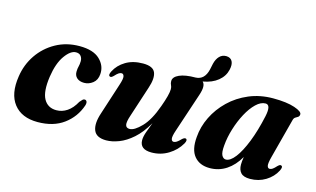

<svg xmlns="http://www.w3.org/2000/svg" viewBox="-80 -858 1805 1096"><g transform="rotate(15 823.0 -309.5)"><path d="M306 -429.5Q274 -429.5 241.2 -383.5Q208.5 -337.5 196.5 -256Q183.5 -166 207 -123.5Q230.5 -81 282 -81Q315.5 -81 345 -100.8Q374.5 -120.5 396.5 -161Q405.5 -171.5 411 -177Q416.5 -182.5 424 -182Q432 -181.5 435.8 -173.5Q439.5 -165.5 435 -150.5Q410.5 -78 349.5 -33Q288.5 12 195.5 12Q101 12 54.8 -47Q8.5 -106 25 -212Q35.5 -283.5 75.2 -341.8Q115 -400 177.2 -434.5Q239.5 -469 317 -469Q398 -469 436.8 -431.8Q475.5 -394.5 471.5 -345Q469 -309.5 445.5 -291.2Q422 -273 394.5 -273Q367 -273 351.2 -287.2Q335.5 -301.5 336.5 -325.5Q337 -343 340.5 -355.5Q344 -368 344.5 -387Q344.5 -405 335 -417.2Q325.5 -429.5 306 -429.5Z M1039 -116Q1050.5 -110.5 1038.5 -88Q1013 -43.5 967.8 -16Q922.5 11.5 868.5 11.5Q799.5 11.5 799.5 -43.5Q799.5 -64.5 809.8 -93Q820 -121.5 831.5 -151.5Q796.5 -90.5 756 -54.8Q715.5 -19 675.2 -3.8Q635 11.5 601 11.5Q542 11.5 526.8 -26.5Q511.5 -64.5 533 -129L593 -314.5Q606 -353.5 602.5 -367.5Q599 -381.5 587.5 -381.5Q579.5 -381.5 570.5 -375.5Q561.5 -369.5 548 -354.5Q540.5 -347.5 536.2 -345.8Q532 -344 527.5 -346Q515.5 -351.5 528 -376Q548.5 -416.5 590.8 -441.8Q633 -467 692.5 -467Q751.5 -467 764.8 -434.2Q778 -401.5 758 -342L699 -161Q685 -120 689 -103Q693 -86 713.5 -86Q741.5 -86 782.8 -128.8Q824 -171.5 855 -259Q882.5 -334.5 882.5 -366Q882.5 -379.5 877.5 -389Q872.5 -398.5 872.5 -411.5Q872.5 -436.5 906.8 -451.8Q941 -467 1002 -467Q1054.5 -469 1069.5 -533L1077 -568.5Q1084 -597.5 1100.2 -614.2Q1116.5 -631 1141 -630.5Q1166 -629.5 1175.8 -610.8Q1185.5 -592 1178 -560Q1169 -520.5 1135 -492.8Q1101 -465 1046.5 -455.5Q1068.5 -436.5 1048 -376.5L970.5 -143.5Q958.5 -108 961.2 -94Q964 -80 975.5 -80Q983.5 -80 993 -86Q1002.5 -92 1018.5 -108.5Q1031 -119 1039 -116Z M1538 -142.5Q1527 -101.5 1530.2 -87.2Q1533.5 -73 1544.5 -73Q1553 -73 1561.8 -79Q1570.5 -85 1584 -100Q1591.5 -107 1595.8 -108.8Q1600 -110.5 1604.5 -108.5Q1616.5 -103.5 1604 -78.5Q1583.5 -38.5 1542.5 -13.5Q1501.5 11.5 1450.5 11.5Q1412.5 11.5 1396.5 -6Q1380.5 -23.5 1380.5 -54.5Q1380.5 -72.5 1385 -100Q1354.5 -46.5 1310.5 -17.5Q1266.5 11.5 1212.5 11.5Q1152.5 11.5 1120.8 -27Q1089 -65.5 1096 -141Q1100.5 -202.5 1129 -260.8Q1157.5 -319 1205.8 -365.5Q1254 -412 1319 -439.5Q1384 -467 1461.5 -467Q1541.5 -467 1588.5 -451Q1635.5 -435 1633.5 -417.5Q1632.5 -406.5 1625.2 -402Q1618 -397.5 1610.2 -392.8Q1602.5 -388 1599.5 -376.5ZM1260 -135.5Q1256 -93 1265.2 -76.2Q1274.5 -59.5 1289 -59.5Q1315 -59.5 1343.5 -96.5Q1372 -133.5 1398.5 -200.5Q1425 -267.5 1444.5 -357.5Q1459.5 -427.5 1426.5 -427.5Q1398.5 -427.5 1370.5 -400.5Q1342.5 -373.5 1319 -329.8Q1295.5 -286 1279.8 -235Q1264 -184 1260 -135.5Z"/></g></svg>

Font: Fraunces 72pt
Style: Bold Italic
Weight: 700
Italic angle: -16°
Version: Version 1.000;[b76b70a41]